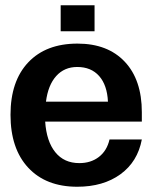

<svg xmlns="http://www.w3.org/2000/svg" viewBox="-20 -698 582 731"><path d="M274 13Q155 13 87.5 -59.5Q20 -132 20 -261Q20 -389 87.5 -460.5Q155 -532 275 -532Q390 -532 455 -463Q520 -394 520 -271V-235H152Q157 -160 190.5 -118.5Q224 -77 282 -77Q326 -77 356.5 -100.5Q387 -124 397 -167H520Q504 -82 438.5 -34.5Q373 13 274 13ZM391 -311Q388 -374 357.5 -408.5Q327 -443 274 -443Q225 -443 194 -408.5Q163 -374 155 -311ZM340 -678V-579H211V-678Z"/></svg>

Font: Non Bureau Medium
Style: Regular
Weight: 500
Designer: Jona Saucedo
Foundry: Non Foundry
Version: Version 1.000; ttfautohint (v1.8.4)